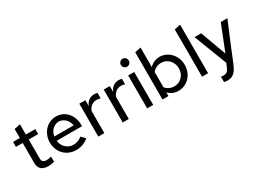

<svg xmlns="http://www.w3.org/2000/svg" viewBox="-44 -1513 3357 2505"><g transform="rotate(-30 1635.0 -260.5)"><path d="M131 -120V-421H29V-496H131V-631Q154 -636 176.5 -641Q199 -646 222 -651V-496H364V-421H222V-142Q222 -102 238.5 -86.5Q255 -71 293 -71Q312 -71 327 -73.5Q342 -76 363 -83V-5Q341 1 317 5Q293 9 272 9Q203 9 167 -23Q131 -55 131 -120Z M881 -59Q837 -24 791 -7.5Q745 9 691 9Q639 9 593 -10Q547 -29 513 -63Q479 -97 459.5 -144.5Q440 -192 440 -248Q440 -299 457.5 -345.5Q475 -392 506.5 -427.5Q538 -463 582 -483.5Q626 -504 679 -504Q728 -504 770.5 -484.5Q813 -465 844.5 -430Q876 -395 893.5 -347Q911 -299 911 -241V-224H530Q533 -191 547 -162.5Q561 -134 583 -113.5Q605 -93 634 -81Q663 -69 695 -69Q730 -69 764 -81.5Q798 -94 823 -117ZM677 -428Q648 -428 623.5 -417Q599 -406 580 -387.5Q561 -369 548 -343.5Q535 -318 531 -288H822Q817 -318 804 -343.5Q791 -369 772 -387.5Q753 -406 729 -417Q705 -428 677 -428Z M1027 0V-496H1118V-406Q1136 -452 1170 -478Q1204 -504 1248 -505Q1252 -506 1256 -505.5Q1260 -505 1264 -505Q1275 -505 1284.5 -503Q1294 -501 1303 -498V-417Q1292 -420 1280 -422Q1268 -424 1257 -426Q1253 -426 1249 -426.5Q1245 -427 1241 -426Q1199 -425 1167 -400.5Q1135 -376 1118 -334V0Z M1395 0V-496H1486V-406Q1504 -452 1538 -478Q1572 -504 1616 -505Q1620 -506 1624 -505.5Q1628 -505 1632 -505Q1643 -505 1652.5 -503Q1662 -501 1671 -498V-417Q1660 -420 1648 -422Q1636 -424 1625 -426Q1621 -426 1617 -426.5Q1613 -427 1609 -426Q1567 -425 1535 -400.5Q1503 -376 1486 -334V0Z M1809 -602Q1783 -602 1766 -619.5Q1749 -637 1749 -662Q1749 -686 1766.5 -704Q1784 -722 1809 -722Q1832 -722 1850 -703.5Q1868 -685 1868 -662Q1868 -637 1851 -619.5Q1834 -602 1809 -602ZM1854 -496V0H1763V-496Z M2472 -248Q2472 -192 2453 -145Q2434 -98 2401 -64Q2368 -30 2325 -11.5Q2282 7 2234 7Q2189 7 2151 -9Q2113 -25 2084 -57V0H1994V-712Q2017 -717 2039.5 -721.5Q2062 -726 2085 -731V-435Q2112 -466 2151.5 -484Q2191 -502 2238 -502Q2286 -502 2328.5 -482.5Q2371 -463 2403 -428.5Q2435 -394 2453.5 -347.5Q2472 -301 2472 -248ZM2218 -424Q2177 -424 2142.5 -407.5Q2108 -391 2085 -362V-133Q2108 -103 2143.5 -87Q2179 -71 2218 -71Q2253 -71 2283 -84.5Q2313 -98 2335.5 -121.5Q2358 -145 2370.5 -177Q2383 -209 2383 -247Q2383 -284 2370 -316.5Q2357 -349 2334.5 -373Q2312 -397 2282 -410.5Q2252 -424 2218 -424Z M2681 -731V0H2590V-712Z M2928 64Q2935 48 2941 32.5Q2947 17 2954 1Q2906 -125 2858.5 -248Q2811 -371 2763 -496H2863Q2898 -399 2934 -302.5Q2970 -206 3005 -109L3158 -496H3258Q3204 -370 3152 -244.5Q3100 -119 3049 7Q3030 54 3013 91.5Q2996 129 2975 155Q2954 181 2925 195.5Q2896 210 2854 210Q2841 210 2828 208Q2815 206 2803 203V123Q2817 126 2825.5 126.5Q2834 127 2845 127Q2874 127 2894 112Q2914 97 2928 64Z"/></g></svg>

Font: Rosa Sans
Style: Regular
Weight: 400
Designer: Pentagram / MCKL
Foundry: Pentagram / MCKL
Version: Version 1.005;September 16, 2019;FontCreator 11.5.0.2425 64-